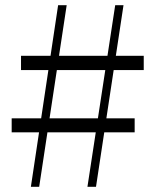

<svg xmlns="http://www.w3.org/2000/svg" viewBox="-20 -720 598 740"><path d="M99 0 204 -700H237L131 0ZM25 -264H499V-210H25ZM534 -450H61V-505H534ZM317 0 424 -700H456L350 0Z"/></svg>

Font: Noto Serif SC ExtraLight
Style: Regular
Weight: 200
Designer: Ryoko NISHIZUKA 西塚涼子 (kana & ideographs); Frank Grießhammer (Latin, Greek & Cyrillic); Wenlong ZHANG 张文龙 (bopomofo); San
Foundry: Adobe
Version: Version 2.002-H1;hotconv 1.1.0;makeotfexe 2.6.0